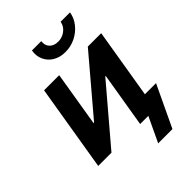

<svg xmlns="http://www.w3.org/2000/svg" viewBox="-263 -869 1135 1135"><g transform="rotate(-45 304.5 -302.0)"><path d="M498.5 0H371.6L428.7 -344.2H424.3L131.8 0H21L110.8 -542.5H237.3L180.7 -198.7H185.1L476.6 -542.5H588.4ZM360.8 -612.8Q315.9 -612.8 283.2 -632.3Q250.5 -651.9 235.1 -685.3Q219.7 -718.8 226.6 -759.8H304.7Q299.8 -728 319.1 -707.3Q338.4 -686.5 373.5 -686.5Q396.5 -686.5 416.3 -696Q436 -705.6 449.5 -721.9Q462.9 -738.3 466.3 -759.8H544.9Q538.6 -718.8 511.7 -685.3Q484.9 -651.9 445.6 -632.3Q406.2 -612.8 360.8 -612.8ZM366.2 156.2 439.9 0H402.8L419.9 -104.5H608.9L485.4 156.2Z"/></g></svg>

Font: Inter 16pt SemiBold
Style: Italic
Weight: 600
Italic angle: -9.3988°
Version: Version 4.001;git-66647c0bb